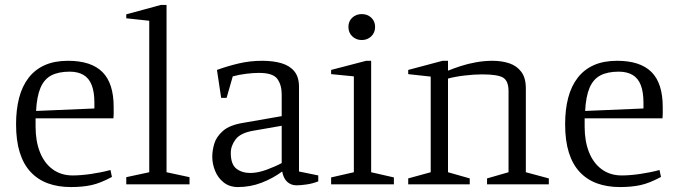

<svg xmlns="http://www.w3.org/2000/svg" viewBox="-20 -746 2735 777"><path d="M267 11Q215 11 174 -4Q133 -19 104 -50Q75 -81 60 -129Q45 -177 45 -243Q45 -303 57.5 -350.5Q70 -398 96 -431.5Q122 -465 161.5 -482.5Q201 -500 255 -500Q349 -500 394.5 -454.5Q440 -409 440 -313Q440 -305 440 -298Q440 -291 440 -284Q440 -277 439 -267H124V-233Q124 -175 141.5 -130.5Q159 -86 193 -61Q227 -36 274 -36Q307 -36 348.5 -42Q390 -48 427 -58L433 -30Q387 -5 350.5 3Q314 11 267 11ZM126 -297 362 -307V-330Q362 -374 351 -402Q340 -430 317.5 -443Q295 -456 262 -456Q217 -456 188 -441Q159 -426 144 -391Q129 -356 126 -297Z M491 0V-29L584 -49V-662L491 -672V-688L631 -726H654V-49L747 -29V0Z M943 11Q909 11 885.5 -7.5Q862 -26 850.5 -54.5Q839 -83 839 -112Q839 -136 847 -164Q855 -192 882 -216Q909 -240 965 -249L1120 -276V-364Q1120 -402 1102.5 -426.5Q1085 -451 1028 -451Q1005 -451 976.5 -447.5Q948 -444 922 -437L897 -350H875L858 -463Q899 -478 945 -489Q991 -500 1041 -500Q1086 -500 1119.5 -490Q1153 -480 1171.5 -457Q1190 -434 1190 -395V-52L1268 -36V-12Q1245 -3 1220.5 0.5Q1196 4 1180 4Q1158 4 1142.5 -10Q1127 -24 1122 -52Q1084 -24 1038.5 -6.5Q993 11 943 11ZM993 -46Q1023 -46 1058.5 -59Q1094 -72 1120 -86V-237L1005 -217Q953 -208 933.5 -182Q914 -156 914 -127Q914 -81 936.5 -63.5Q959 -46 993 -46Z M1320 0V-28L1412 -49V-437L1320 -446V-463L1462 -500H1482V-49L1574 -28V0ZM1444 -584Q1421 -584 1405.5 -599Q1390 -614 1390 -637Q1390 -660 1405.5 -674.5Q1421 -689 1444 -689Q1467 -689 1482.5 -674.5Q1498 -660 1498 -637Q1498 -614 1482.5 -599Q1467 -584 1444 -584Z M1632 0V-24L1723 -49V-436L1632 -446V-463L1771 -500H1793V-460Q1815 -469 1844 -478.5Q1873 -488 1906.5 -494Q1940 -500 1973 -500Q2010 -500 2040.5 -490Q2071 -480 2089.5 -455.5Q2108 -431 2108 -389V-49L2201 -24V0H1951V-24L2038 -49V-377Q2038 -418 2016.5 -431.5Q1995 -445 1931 -445Q1900 -445 1861 -440.5Q1822 -436 1793 -428V-49L1881 -24V0Z M2489 11Q2437 11 2396 -4Q2355 -19 2326 -50Q2297 -81 2282 -129Q2267 -177 2267 -243Q2267 -303 2279.5 -350.5Q2292 -398 2318 -431.5Q2344 -465 2383.5 -482.5Q2423 -500 2477 -500Q2571 -500 2616.5 -454.5Q2662 -409 2662 -313Q2662 -305 2662 -298Q2662 -291 2662 -284Q2662 -277 2661 -267H2346V-233Q2346 -175 2363.5 -130.5Q2381 -86 2415 -61Q2449 -36 2496 -36Q2529 -36 2570.5 -42Q2612 -48 2649 -58L2655 -30Q2609 -5 2572.5 3Q2536 11 2489 11ZM2348 -297 2584 -307V-330Q2584 -374 2573 -402Q2562 -430 2539.5 -443Q2517 -456 2484 -456Q2439 -456 2410 -441Q2381 -426 2366 -391Q2351 -356 2348 -297Z"/></svg>

Font: Manuale Light
Style: Regular
Weight: 300
Designer: Eduardo Tunni / Pablo Cosgaya
Foundry: Eduardo Tunni / Pablo Cosgaya
Version: Version 1.002